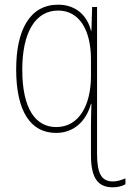

<svg xmlns="http://www.w3.org/2000/svg" viewBox="-20 -557 555 819"><path d="M228 -537C107 -537 49 -429 49 -261C49 -83 110 10 219 10C297 10 348 -42 368 -114H370C369 -83 368 -42 368 -22V105C368 203 398 242 461 242C482 242 501 237 515 229V204C499 210 482 217 462 217C414 217 394 185 394 99V-527H373L370 -426H368C353 -488 306 -537 228 -537ZM228 -512C317 -512 368 -431 368 -304V-233C368 -108 317 -15 220 -15C132 -15 75 -92 75 -260C75 -419 131 -512 228 -512Z"/></svg>

Font: Noto Sans Condensed Thin
Style: Regular
Weight: 100
Width: 3
Designer: Monotype Design Team
Foundry: Monotype Imaging Inc.
Version: Version 2.013